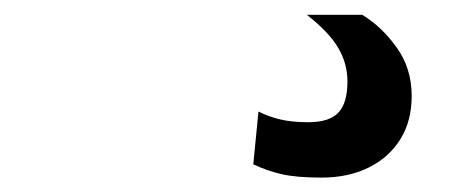

<svg xmlns="http://www.w3.org/2000/svg" viewBox="-20 -20 640 260"><path d="M415.5 220.5Q382 220.5 362 216Q342 211.5 323 202.5L330 131Q342.5 137.5 358.5 141.5Q374.5 145.5 397.5 145.5Q426 145.5 438.2 132.5Q450.5 119.5 450.5 90.5Q450.5 66 438 44.8Q425.5 23.5 395.5 0H470.5Q497.5 16.5 517.5 44.8Q537.5 73 537.5 110Q537.5 144 522 168.8Q506.5 193.5 479 207Q451.5 220.5 415.5 220.5Z"/></svg>

Font: Spline Sans Mono
Style: Italic
Weight: 400
Italic angle: -4°
Monospace: yes
Designer: Eben Sorkin, Mirko Velimirovic
Foundry: Sorkin Type
Version: Version 1.004